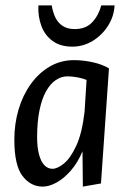

<svg xmlns="http://www.w3.org/2000/svg" viewBox="-20 -687 480 719"><path d="M139.9 11.8Q94.7 11.8 64.2 -28.1Q33.7 -68 33.7 -164Q33.7 -223.4 49.5 -276.9Q65.4 -330.4 95.1 -371.9Q124.8 -413.4 166 -437.6Q207.1 -461.8 257 -461.8Q291.9 -461.8 327.7 -453.8Q363.5 -445.8 388.1 -431L358.1 0L290.3 11.8L288.9 -120.5Q271.1 -77.5 244.9 -47.8Q218.7 -18 191.2 -3.1Q163.7 11.8 139.9 11.8ZM176.7 -54.9Q194.6 -54.9 219.2 -74.5Q243.7 -94.2 265.6 -141.2Q287.5 -188.2 296.7 -268.8L304.2 -387.5Q291.8 -393.2 271 -397.2Q250.3 -401.1 232.7 -401.1Q209.5 -401.1 188.8 -387.1Q168.1 -373.1 152.4 -345Q136.7 -316.9 127.8 -273.7Q119 -230.5 119 -173Q119 -135.3 126.1 -108.7Q133.2 -82.1 146 -68.5Q158.9 -54.9 176.7 -54.9ZM251 -512.3Q206.2 -512.3 177.1 -533.5Q148 -554.6 134.9 -590Q121.8 -625.5 123.8 -666.7H173.7Q177.7 -642.1 187.2 -621.9Q196.7 -601.7 214.7 -589.9Q232.7 -578.1 259.8 -578.1Q301.4 -578.1 325.3 -603.6Q349.2 -629.1 359.2 -666.7H409.1Q407 -625.5 384.3 -590Q361.6 -554.6 326.5 -533.5Q291.4 -512.3 251 -512.3Z"/></svg>

Font: Ancizar Sans Thin
Style: Italic
Weight: 100
Italic angle: -4°
Designer: Cesar Puertas, Viviana Monsalve, Julian Moncada, Julian Prieto, Jose Castro, Mariel Hernandez, Felipe Aragon, Sara Alarc
Version: Version 8.100